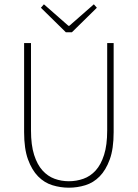

<svg xmlns="http://www.w3.org/2000/svg" viewBox="-20 -860 640 892"><path d="M300 12Q261 12 223.5 0.5Q186 -11 157 -40.5Q128 -70 110 -119.5Q92 -169 92 -246V-660H124V-254Q124 -186 138.5 -140.5Q153 -95 177.5 -68Q202 -41 233.5 -29.5Q265 -18 300 -18Q335 -18 367.5 -29.5Q400 -41 424.5 -68Q449 -95 463.5 -140.5Q478 -186 478 -254V-660H508V-246Q508 -169 490 -119.5Q472 -70 443 -40.5Q414 -11 376.5 0.5Q339 12 300 12ZM286 -710 170 -824 184 -840 298 -740H302L416 -840L430 -824L314 -710Z"/></svg>

Font: Source Code Pro ExtraLight
Style: Regular
Weight: 200
Monospace: yes
Designer: Paul D. Hunt, Teo Tuominen
Foundry: Adobe Systems Incorporated
Version: Version 2.030;PS 1.000;hotconv 16.6.51;makeotf.lib2.5.65220